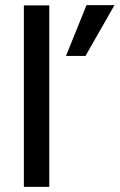

<svg xmlns="http://www.w3.org/2000/svg" viewBox="-20 -728 466 748"><path d="M313 -510H237L317 -708H426ZM172 0H73V-707H172Z"/></svg>

Font: Hind Guntur Medium
Style: Regular
Weight: 500
Designer: Manushi Parikh, Hitesh Malaviya
Foundry: Indian Type Foundry
Version: Version 1.000;PS 1.0;hotconv 1.0.86;makeotf.lib2.5.63406; tt